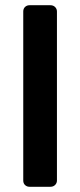

<svg xmlns="http://www.w3.org/2000/svg" viewBox="-20 -591 306 735"><path d="M69 100V-547Q69 -558 76 -564.5Q83 -571 93 -571H173Q184 -571 191 -564Q198 -557 198 -547V100Q198 110 191 117Q184 124 173 124H93Q83 124 76 117.5Q69 111 69 100Z"/></svg>

Font: Hezaedrus Medium
Style: Regular
Weight: 500
Designer: Hubert & Fischer
Foundry: Hubert & Fischer
Version: Version 1.10;September 3, 2019;FontCreator 11.5.0.2425 64-bi